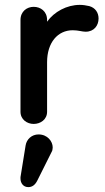

<svg xmlns="http://www.w3.org/2000/svg" viewBox="-20 -492 432 787"><path d="M173 -237C173 -318 217 -368 278 -368C302 -368 316 -362 331 -362C366 -362 384 -388 384 -416C384 -440 371 -460 346 -467C333 -470 320 -472 307 -472C254 -472 202 -444 173 -403V-410C173 -446 146 -464 118 -464C91 -464 64 -446 64 -410V-34C64 -2 91 16 118 16C146 16 173 -2 173 -34ZM194 126C195 121 196 117 196 112C196 88 175 59 138 59C110 59 89 79 85 104L64 234C64 236 64 238 64 240C64 258 75 275 96 275C112 275 124 266 133 248Z"/></svg>

Font: Dongle
Style: Regular
Weight: 400
Designer: Yanghee Ryu
Foundry: Yanghee Ryu
Version: Version 2.000